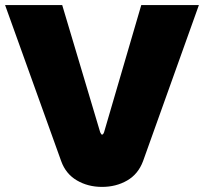

<svg xmlns="http://www.w3.org/2000/svg" viewBox="-20 -720 800 753"><path d="M380 13Q325 13 281.5 -12.5Q238 -38 220 -88L0 -700H224L373 -201Q375 -198 376.5 -195Q378 -192 380 -192Q383 -192 385 -195Q387 -198 388 -201L534 -700H760L541 -88Q522 -37 478.5 -12Q435 13 380 13Z"/></svg>

Font: MuseoModerno Black
Style: Regular
Weight: 900
Designer: Pablo Cosgaya, Héctor Gatti, Marcela Romero, and the Authors of The MuseoModerno Project.
Foundry: Omnibus-Type Team
Version: Version 1.001